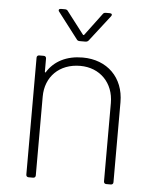

<svg xmlns="http://www.w3.org/2000/svg" viewBox="-51 -744 640 788"><g transform="rotate(5 269.0 -350.0)"><path d="M293 -581 376 -688C381 -694 378 -700 370 -700H354C349 -700 344 -699 341 -694L273 -603C272 -601 269 -600 267 -603L197 -694C194 -699 189 -700 184 -700H168C160 -700 157 -694 162 -688L244 -581C247 -576 252 -575 257 -575H280C285 -575 290 -577 293 -581ZM275 -509C209 -509 158 -483 129 -436C127 -433 125 -434 125 -438V-492C125 -498 121 -502 115 -502H96C90 -502 86 -498 86 -492V-10C86 -4 90 0 96 0H115C121 0 125 -4 125 -10V-335C125 -417 182 -474 268 -474C349 -474 406 -416 406 -333V-10C406 -4 410 0 416 0H435C441 0 445 -4 445 -10V-340C445 -441 376 -509 275 -509Z"/></g></svg>

Font: Barlow ExtraLight
Style: Regular
Weight: 275
Designer: Jeremy Tribby
Foundry: Tribby Type
Version: Version 1.422;hotconv 1.0.109;makeotfexe 2.5.65596